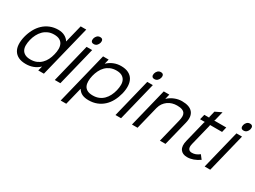

<svg xmlns="http://www.w3.org/2000/svg" viewBox="-58 -1674 3602 2713"><g transform="rotate(30 1743.5 -318.0)"><path d="M563 0H471L490 -73H488Q445 -32 390.5 -11Q336 10 272 10Q198 10 150 -14Q102 -38 76.5 -80.5Q51 -123 48 -182Q45 -241 62 -311Q80 -382 112.5 -442.5Q145 -503 192 -547Q239 -591 299.5 -615.5Q360 -640 432 -640Q493 -640 538 -616Q583 -592 606 -553H608L679 -839H770ZM556 -312Q569 -362 569 -406Q569 -450 553 -482.5Q537 -515 503 -533.5Q469 -552 414 -552Q360 -552 317 -533Q274 -514 242 -481.5Q210 -449 187.5 -405.5Q165 -362 153 -312Q141 -262 141 -219.5Q141 -177 157.5 -145.5Q174 -114 208 -96Q242 -78 297 -78Q352 -78 394.5 -96Q437 -114 469 -145.5Q501 -177 522.5 -219.5Q544 -262 556 -312Z M1039 -780Q1031 -751 1011.5 -732.5Q992 -714 963 -714Q933 -714 922.5 -732.5Q912 -751 919 -780Q927 -809 946.5 -827.5Q966 -846 995 -846Q1025 -846 1035.5 -827.5Q1046 -809 1039 -780ZM832 0H741L896 -630H987Z M1665 -315Q1647 -244 1615 -184Q1583 -124 1536.5 -81Q1490 -38 1429.5 -14Q1369 10 1295 10Q1232 10 1190 -9.5Q1148 -29 1121 -73H1119L1049 210H958L1165 -630H1256L1237 -553H1239Q1281 -594 1337 -617Q1393 -640 1456 -640Q1529 -640 1577.5 -615.5Q1626 -591 1651 -547.5Q1676 -504 1679 -444.5Q1682 -385 1665 -315ZM1574 -315Q1586 -365 1586 -408Q1586 -451 1569.5 -483Q1553 -515 1519.5 -533.5Q1486 -552 1431 -552Q1376 -552 1333 -533.5Q1290 -515 1258 -483Q1226 -451 1204.5 -407.5Q1183 -364 1171 -315Q1159 -265 1159 -221.5Q1159 -178 1174.5 -146Q1190 -114 1224 -96Q1258 -78 1313 -78Q1368 -78 1411 -96Q1454 -114 1486 -146Q1518 -178 1540 -221.5Q1562 -265 1574 -315Z M2029 -780Q2021 -751 2001.5 -732.5Q1982 -714 1953 -714Q1923 -714 1912.5 -732.5Q1902 -751 1909 -780Q1917 -809 1936.5 -827.5Q1956 -846 1985 -846Q2015 -846 2025.5 -827.5Q2036 -809 2029 -780ZM1822 0H1731L1886 -630H1977Z M2647 -402 2547 0H2456L2550 -382Q2559 -419 2560 -450.5Q2561 -482 2547.5 -504.5Q2534 -527 2503.5 -539.5Q2473 -552 2419 -552Q2379 -552 2341.5 -541Q2304 -530 2272.5 -507.5Q2241 -485 2217.5 -452Q2194 -419 2183 -374L2091 0H2000L2155 -630H2246L2227 -551H2229Q2271 -592 2330.5 -616Q2390 -640 2450 -640Q2574 -640 2625 -578.5Q2676 -517 2647 -402Z M3102 -60Q3001 10 2904 10Q2826 10 2792 -40Q2758 -90 2781 -184L2868 -536L2875 -546H2796L2817 -630H2896L2894 -640L2918 -740L3022 -790L2985 -640L2977 -630H3175L3155 -546H2957L2959 -536L2873 -188Q2859 -132 2875 -104.5Q2891 -77 2931 -77Q2963 -77 2992 -88Q3021 -99 3053 -124Z M3484 -780Q3476 -751 3456.5 -732.5Q3437 -714 3408 -714Q3378 -714 3367.5 -732.5Q3357 -751 3364 -780Q3372 -809 3391.5 -827.5Q3411 -846 3440 -846Q3470 -846 3480.5 -827.5Q3491 -809 3484 -780ZM3277 0H3186L3341 -630H3432Z"/></g></svg>

Font: TypoPRO Sinkin Sans
Style: 400 Italic
Weight: 400
Italic angle: -112°
Designer: Keith Bates
Foundry: K-Type
Version: Sinkin Sans (version 1.0)  by Keith Bates   •   © 2014   www